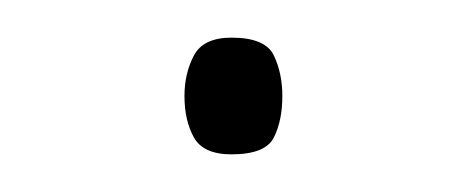

<svg xmlns="http://www.w3.org/2000/svg" viewBox="-20 -74 248 102"><path d="M78 -23Q78 -35 83 -44.5Q88 -54 103 -54Q121 -54 125.5 -44.5Q130 -35 130 -23Q130 -10 125.5 -1Q121 8 103 8Q88 8 83 -1Q78 -10 78 -23Z"/></svg>

Font: Noto Sans Gurmukhi UI SemiCondensed Thin
Style: Regular
Weight: 100
Width: 4
Designer: Jelle Bosma - Monotype Design Team
Foundry: Monotype Imaging Inc.
Version: Version 2.004; ttfautohint (v1.8.4.7-5d5b)